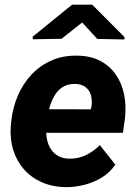

<svg xmlns="http://www.w3.org/2000/svg" viewBox="-20 -770 566 800"><path d="M252.9 9.8Q198.2 8.8 154.1 -10.7Q109.9 -30.3 79.6 -64.7Q49.3 -99.1 35.2 -145Q21 -190.9 24.9 -245.1L26.9 -264.2Q32.7 -320.8 54 -370.6Q75.2 -420.4 110.8 -458.7Q146.5 -497.1 195.1 -518.3Q243.7 -539.6 303.7 -538.1Q358.9 -537.1 398.7 -515.9Q438.5 -494.6 463.1 -458.5Q487.8 -422.4 497.1 -376.5Q506.3 -330.6 501 -279.3L492.2 -216.8H78.6L94.2 -314.9L358.4 -314.5L361.3 -327.6Q364.7 -352.5 358.9 -373.3Q353 -394 336.9 -406.7Q320.8 -419.4 293.5 -420.4Q261.7 -420.9 240.2 -406.7Q218.8 -392.6 205.6 -368.9Q192.4 -345.2 185.3 -317.6Q178.2 -290 174.8 -264.2L172.9 -245.6Q170.9 -220.2 174.6 -196.3Q178.2 -172.4 189.2 -153.1Q200.2 -133.8 219.5 -121.8Q238.8 -109.9 267.6 -108.9Q305.2 -107.9 337.6 -123.5Q370.1 -139.2 396 -165.5L460.4 -84Q438 -50.8 403.8 -30Q369.6 -9.3 330.3 0.5Q291 10.3 252.9 9.8ZM364.3 -750.5 498.5 -615.7V-605.5L385.3 -607.9L322.3 -676.3L236.3 -608.4L116.7 -606.4L116.2 -617.2L280.3 -750.5Z"/></svg>

Font: Roboto ExtraBold
Style: Italic
Weight: 800
Designer: Christian Robertson
Foundry: Google
Version: Version 3.009; 2024